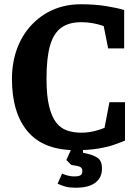

<svg xmlns="http://www.w3.org/2000/svg" viewBox="-20 -686 646 900"><path d="M335 18Q184 18 110 -69.5Q36 -157 36 -316Q36 -391 59 -455Q82 -519 125.5 -566.5Q169 -614 228 -640Q287 -666 360 -666Q424 -666 477 -657.5Q530 -649 562 -639V-459H487L466 -564Q443 -572 416.5 -577Q390 -582 361 -582Q303 -582 267 -556Q231 -530 214.5 -472Q198 -414 198 -317Q198 -239 210 -189Q222 -139 243 -112Q264 -85 294 -74.5Q324 -64 361 -64Q383 -64 403 -67.5Q423 -71 439.5 -76Q456 -81 470 -87L493 -207H566V-27Q547 -19 516 -8Q485 3 440 10.5Q395 18 335 18ZM334 194Q307 194 288 189Q269 184 250 175L271 128Q288 135 301.5 138Q315 141 331 141Q347 141 356.5 136Q366 131 366 116Q366 106 361 100.5Q356 95 343 92L314 87L291 64L320 0H369V30L391 35Q422 42 440 56Q458 70 458 104Q458 133 444 153Q430 173 403 183.5Q376 194 334 194Z"/></svg>

Font: Faustina Light
Style: Bold
Weight: 700
Version: Version 1.200